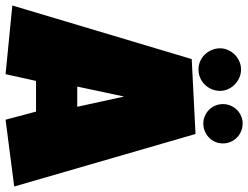

<svg xmlns="http://www.w3.org/2000/svg" viewBox="-138 -788 899 696"><g transform="rotate(90 312.0 -440.5)"><path d="M640.6 -42 398.4 -10.7 369.1 -121.1H257.8L233.4 -10.7L-15.6 -35.2L178.7 -685.5L450.2 -699.2ZM351.6 -270.5 314.5 -440.4 278.3 -270.5ZM484.4 -798.8Q484.4 -783.7 478.8 -770.8Q473.1 -757.8 463.4 -748.3Q453.6 -738.8 440.4 -733.2Q427.2 -727.5 412.1 -727.5Q397.9 -727.5 385 -733.2Q372.1 -738.8 362.5 -748.3Q353 -757.8 347.4 -770.8Q341.8 -783.7 341.8 -798.8Q341.8 -813.5 347.4 -826.4Q353 -839.4 362.5 -849.1Q372.1 -858.9 385 -864.5Q397.9 -870.1 412.1 -870.1Q427.2 -870.1 440.4 -864.5Q453.6 -858.9 463.4 -849.1Q473.1 -839.4 478.8 -826.4Q484.4 -813.5 484.4 -798.8ZM293.9 -788.1Q293.9 -772 287.8 -757.8Q281.7 -743.7 271.2 -732.9Q260.7 -722.2 246.6 -716.1Q232.4 -710 216.8 -710Q200.7 -710 186.5 -716.1Q172.4 -722.2 162.1 -732.9Q151.9 -743.7 145.8 -757.8Q139.6 -772 139.6 -788.1Q139.6 -803.2 145.8 -816.9Q151.9 -830.6 162.1 -841.1Q172.4 -851.6 186.5 -857.9Q200.7 -864.3 216.8 -864.3Q232.4 -864.3 246.6 -857.9Q260.7 -851.6 271.2 -841.1Q281.7 -830.6 287.8 -816.9Q293.9 -803.2 293.9 -788.1Z"/></g></svg>

Font: Luckiest Guy
Style: Regular
Weight: 400
Designer: Astigmatic (AOETI)
Foundry: Astigmatic (AOETI)
Version: Version 1.000